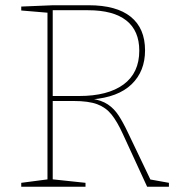

<svg xmlns="http://www.w3.org/2000/svg" viewBox="-20 -712 688 732"><path d="M61 0V-15L168 -29L161 -21V-671L168 -663L61 -672V-687L182 -692H318Q424 -692 478.5 -648Q533 -604 533 -520Q533 -440 481.5 -390.5Q430 -341 330 -333L328 -336Q367 -330 391 -314Q415 -298 432 -272Q449 -246 467 -208L556 -22L546 -29L624 -15V0H541L448 -202Q427 -248 405.5 -275Q384 -302 351 -314.5Q318 -327 260 -327H174L181 -334V-21L174 -29L306 -15V0ZM181 -339 174 -346H282Q391 -346 451 -390Q511 -434 511 -519Q511 -595 461.5 -634Q412 -673 316 -673H174L181 -680Z"/></svg>

Font: Bitter Thin
Style: Regular
Weight: 100
Designer: Sol Matas, and Bitter project Authors
Foundry: Sol Matas
Version: Version 2.002